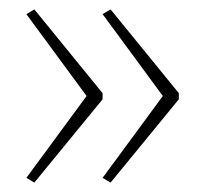

<svg xmlns="http://www.w3.org/2000/svg" viewBox="-20 -483 435 408"><path d="M360 -272 215 -95 198 -105 326 -279 198 -453 215 -463 360 -285ZM198 -272 53 -95 36 -105 164 -279 36 -453 53 -463 198 -285Z"/></svg>

Font: Noto Sans Gurmukhi UI Condensed Thin
Style: Regular
Weight: 100
Width: 3
Designer: Jelle Bosma - Monotype Design Team
Foundry: Monotype Imaging Inc.
Version: Version 2.004; ttfautohint (v1.8.4.7-5d5b)